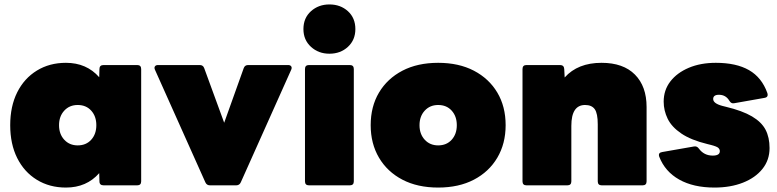

<svg xmlns="http://www.w3.org/2000/svg" viewBox="-20 -835 3499 865"><path d="M277 10Q203 10 146 -25Q89 -60 57.5 -123Q26 -186 26 -271Q26 -356 57.5 -419Q89 -482 146 -517Q203 -552 277 -552Q370 -552 427 -487L428 -524Q428 -542 447 -542H598Q616 -542 616 -524V-18Q616 0 598 0H447Q428 0 428 -18L427 -55Q370 10 277 10ZM330 -180Q368 -180 391 -205.5Q414 -231 414 -271Q414 -311 391 -336.5Q368 -362 330 -362Q293 -362 269.5 -336.5Q246 -311 246 -271Q246 -231 269.5 -205.5Q293 -180 330 -180Z M926 0Q911 0 905 -14L678 -521Q674 -530 678 -536Q682 -542 692 -542H880Q895 -542 900 -528L990 -282L1078 -528Q1083 -542 1098 -542H1278Q1288 -542 1292 -536Q1296 -530 1292 -521L1065 -14Q1059 0 1044 0Z M1464 -593Q1415 -593 1381 -624Q1347 -655 1347 -704Q1347 -754 1381 -784.5Q1415 -815 1464 -815Q1514 -815 1547.5 -784.5Q1581 -754 1581 -704Q1581 -655 1547.5 -624Q1514 -593 1464 -593ZM1372 0Q1354 0 1354 -18V-524Q1354 -542 1372 -542H1556Q1574 -542 1574 -524V-18Q1574 0 1556 0Z M1954 10Q1861 10 1793 -25.5Q1725 -61 1687.5 -124.5Q1650 -188 1650 -271Q1650 -355 1687.5 -418Q1725 -481 1793 -516.5Q1861 -552 1954 -552Q2047 -552 2115 -516.5Q2183 -481 2220.5 -418Q2258 -355 2258 -271Q2258 -188 2220.5 -124.5Q2183 -61 2115 -25.5Q2047 10 1954 10ZM1954 -180Q1992 -180 2015 -205.5Q2038 -231 2038 -271Q2038 -311 2015 -336.5Q1992 -362 1954 -362Q1917 -362 1893.5 -336.5Q1870 -311 1870 -271Q1870 -231 1893.5 -205.5Q1917 -180 1954 -180Z M2352 0Q2334 0 2334 -18V-524Q2334 -542 2352 -542H2503Q2521 -542 2522 -524L2524 -486Q2583 -552 2690 -552Q2788 -552 2840.5 -499Q2893 -446 2893 -353V-18Q2893 0 2875 0H2691Q2673 0 2673 -18V-275Q2673 -324 2659.5 -343Q2646 -362 2616 -362Q2554 -362 2554 -268V-18Q2554 0 2536 0Z M3199 10Q3104 10 3040 -26Q2976 -62 2950 -129Q2944 -147 2963 -150L3106 -175Q3120 -178 3129 -165Q3152 -134 3191 -134Q3223 -134 3223 -154Q3223 -162 3216.5 -168.5Q3210 -175 3183 -182L3167 -186Q3093 -204 3049.5 -233.5Q3006 -263 2988 -300Q2970 -337 2970 -377Q2970 -429 3000 -468Q3030 -507 3083 -529.5Q3136 -552 3205 -552Q3297 -552 3354.5 -519Q3412 -486 3437 -416Q3443 -397 3424 -394L3288 -370Q3274 -367 3266 -381Q3250 -408 3219 -408Q3193 -408 3193 -389Q3193 -369 3234 -358L3250 -354Q3325 -336 3368 -310.5Q3411 -285 3429 -250.5Q3447 -216 3447 -168Q3447 -114 3415 -74Q3383 -34 3327 -12Q3271 10 3199 10Z"/></svg>

Font: LINE Seed Sans Heavy
Style: Regular
Weight: 900
Designer: LINE VX Design & Dalton Maag Ltd & Sandoll Inc
Foundry: Dalton Maag Ltd
Version: Version 1.003